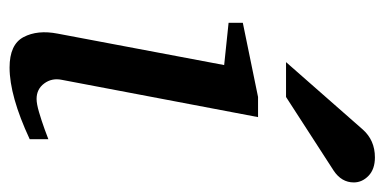

<svg xmlns="http://www.w3.org/2000/svg" viewBox="-216 -556 784 391"><g transform="rotate(90 175.5 -360.0)"><path d="M263 -29Q175 12 117 12Q70 12 55 -16.5Q40 -45 48 -86L112 -425L26 -434V-463L177 -494H218L142 -94Q138 -74 149.5 -58.5Q161 -43 181 -43Q191 -43 208 -48Q225 -53 243 -59.5Q261 -66 263 -67ZM351 -689Q351 -664 327 -648L177 -551H106L243 -707Q265 -732 300 -732Q324 -732 337.5 -719Q351 -706 351 -689Z"/></g></svg>

Font: Veleka
Style: Italic
Weight: 400
Italic angle: -12°
Designer: Stefan Peev, Context Ltd, 2016; SIL International, 1997-2014.
Foundry: Stefan Peev, Context Ltd, 2016
Version: Version 1.000